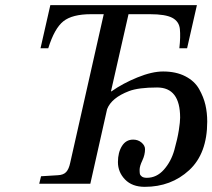

<svg xmlns="http://www.w3.org/2000/svg" viewBox="-20 -712 823 744"><path d="M132 0 139 -29 204 -33Q226 -34 236.5 -45.5Q247 -57 252 -81L382 -657H333Q260 -657 225.5 -629.5Q191 -602 167 -525H137L175 -692H743L705 -525H675Q680 -570 677 -599.5Q674 -629 647.5 -643Q621 -657 561 -657H478L410 -358H412Q456 -389 512.5 -412Q569 -435 612 -435Q662 -435 698 -416.5Q734 -398 751.5 -367Q769 -336 776 -305.5Q783 -275 783 -241Q783 -117 713 -52.5Q643 12 541 12Q492 12 464.5 -16.5Q437 -45 437 -84Q437 -121 452.5 -146Q468 -171 496 -171Q515 -171 528.5 -159.5Q542 -148 542 -134Q542 -112 531.5 -90Q521 -68 521 -54Q521 -44 522 -38.5Q523 -33 529.5 -28Q536 -23 549 -23Q587 -23 615 -54.5Q643 -86 655.5 -130.5Q668 -175 673 -207.5Q678 -240 678 -256Q678 -373 589 -373Q517 -373 480 -359Q412 -333 395 -289L330 0Z"/></svg>

Font: Heuristica
Style: Italic
Weight: 400
Italic angle: -13°
Version: Version 1.0.2